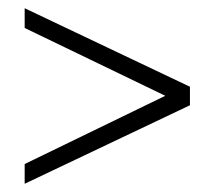

<svg xmlns="http://www.w3.org/2000/svg" viewBox="-20 -543 521 467"><path d="M40 -475C40 -475 382 -310 382 -310C382 -310 40 -144 40 -144C40 -144 40 -96 40 -96C40 -96 442 -287 442 -287C442 -287 442 -332 442 -332C442 -332 40 -523 40 -523C40 -523 40 -475 40 -475Z"/></svg>

Font: Cinzel Utterance
Style: Regular
Weight: 500
Designer: Natanael Gama
Foundry: ""
Version: ""